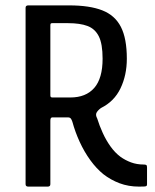

<svg xmlns="http://www.w3.org/2000/svg" viewBox="-20 -693 577 713"><path d="M85 0Q75 0 75 -9V-664Q75 -673 85 -673H237Q313 -673 360 -654.5Q407 -636 429 -593Q451 -550 451 -475Q451 -414 427.5 -365Q404 -316 355 -292Q343 -283 338.5 -274.5Q334 -266 341 -253Q349 -227 361.5 -199.5Q374 -172 390.5 -149Q407 -126 427 -111Q445 -98 466.5 -90Q488 -82 514 -82Q521 -82 523.5 -80Q526 -78 526 -71V-9Q526 -5 524.5 -3Q523 -1 517 -0.5Q511 0 497 0Q457 0 424 -12.5Q391 -25 364 -46Q338 -67 315.5 -98Q293 -129 276 -166Q259 -203 249 -240Q248 -244 244.5 -250.5Q241 -257 233 -257H174Q167 -257 167 -245V-9Q167 0 157 0ZM167 -339Q167 -334 169 -332.5Q171 -331 175 -331H241Q299 -331 330 -366.5Q361 -402 361 -475Q361 -530 347 -558Q333 -586 305 -596.5Q277 -607 233 -607H174Q170 -607 168.5 -605.5Q167 -604 167 -598Z"/></svg>

Font: Glory Thin Medium
Style: Regular
Weight: 500
Version: Version 1.011